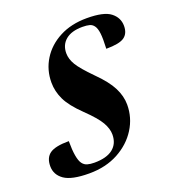

<svg xmlns="http://www.w3.org/2000/svg" viewBox="-121 -607 637 701"><g transform="rotate(-20 197.0 -256.0)"><path d="M78 -124.5Q78 -55.5 93.5 -35Q101 -25 112.2 -21.8Q123.5 -18.5 139.5 -18.5Q187 -18.5 211.5 -38Q236 -57.5 236 -93Q236 -115.5 221.5 -140.8Q207 -166 165 -206.5Q123 -247 107.2 -279.8Q91.5 -312.5 91.5 -347Q91.5 -396 116.5 -436.2Q141.5 -476.5 186.8 -500.2Q232 -524 293 -524Q359 -524 385.2 -503.5Q411.5 -483 411.5 -451Q411.5 -421.5 392.2 -408Q373 -394.5 322 -394.5Q324 -434 321.5 -454.2Q319 -474.5 312 -484Q305.5 -493.5 294.8 -496.5Q284 -499.5 267 -499.5Q224.5 -499.5 201.8 -480.5Q179 -461.5 179 -429Q179 -406.5 193 -383.2Q207 -360 248.5 -318Q290.5 -276.5 307.2 -243.2Q324 -210 324 -177Q324 -126.5 297 -83.5Q270 -40.5 221.5 -14.2Q173 12 108.5 12Q40.5 12 11.8 -8Q-17 -28 -17 -61.5Q-17 -94.5 4.2 -109.5Q25.5 -124.5 78 -124.5Z"/></g></svg>

Font: Newsreader 72pt SemiBold
Style: Italic
Weight: 600
Italic angle: -17°
Designer: Hugues Gentile
Foundry: Production Type
Version: Version 1.003; ttfautohint (v1.8.3)